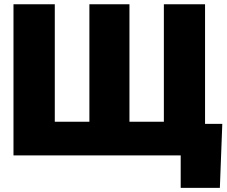

<svg xmlns="http://www.w3.org/2000/svg" viewBox="-20 -748 1091 924"><path d="M44.9 -727.5H243.7V-162.1H410.2V-727.5H603V-162.1H768.6V-727.5H966.8V0H44.9ZM849.6 156.2V0H802.7V-151.9H1049.8L1038.1 156.2Z"/></svg>

Font: Inter 18pt Black
Style: Regular
Weight: 900
Designer: Rasmus Andersson
Foundry: rsms
Version: Version 4.001;git-66647c0bb